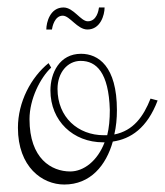

<svg xmlns="http://www.w3.org/2000/svg" viewBox="-20 -503 442 514"><path d="M168 -44C118 -44 59 -78 59 -184C59 -238 88 -295 117 -322L110 -334C63 -296 28 -230 28 -161C28 -56 93 -9 152 -9C222 -9 264 -60 282 -124C330 -131 374 -160 402 -234L383 -239C364 -191 337 -153 286 -143C291 -164 293 -186 293 -208C293 -326 243 -359 197 -359C139 -359 115 -307 115 -261C115 -179 176 -122 256 -122H260C241 -72 204 -44 168 -44ZM196 -340C238 -340 271 -309 274 -209C274 -183 272 -161 267 -141H258C189 -141 134 -189 134 -265C134 -309 161 -340 196 -340ZM215 -446C196 -446 177 -483 150 -483C114 -483 104 -443 104 -424H119C120 -431 126 -461 148 -461C167 -461 187 -424 214 -424C249 -424 260 -463 260 -483H245C244 -475 239 -446 215 -446Z"/></svg>

Font: Clicker Script
Style: Regular
Weight: 400
Designer: Astigmatic (AOETI)
Foundry: Astigmatic (AOETI)
Version: Version 1.000